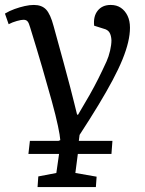

<svg xmlns="http://www.w3.org/2000/svg" viewBox="-38 -541 586 777"><path d="M114 216 117 173 190 159 201 82H77L83 29H199L206 26Q205 9 196.5 -31.5Q188 -72 171.5 -132Q155 -192 133 -267.5Q111 -343 84 -430Q79 -448 73.5 -454.5Q68 -461 57 -461Q48 -461 30 -456Q12 -451 -3 -443L-18 -486Q0 -497 21 -504.5Q42 -512 62 -516.5Q82 -521 99 -521Q131 -521 148.5 -502.5Q166 -484 179 -435Q203 -347 219.5 -287.5Q236 -228 246 -188.5Q256 -149 262.5 -123.5Q269 -98 274 -77H278Q305 -122 324.5 -156.5Q344 -191 360 -223Q376 -255 393 -292Q402 -312 407.5 -336Q413 -360 413 -378Q412 -398 405 -409.5Q398 -421 381 -425L343 -437Q339 -475 357.5 -498Q376 -521 410 -521Q434 -521 451 -509.5Q468 -498 478 -477.5Q488 -457 488 -429Q488 -402 480.5 -370Q473 -338 457.5 -300Q442 -262 417.5 -216Q393 -170 360 -115.5Q327 -61 284 5L281 29H417L413 82H277L267 159L353 174L350 216Z"/></svg>

Font: Literata 18pt
Style: Italic
Weight: 400
Italic angle: -2°
Designer: Latin by Veronika Burian and Jose Scaglione. Greek by Irene Vlachou. Cyrillic by Vera Evstafieva
Foundry: TypeTogether
Version: Version 3.103;gftools[0.9.29]